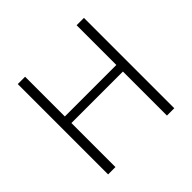

<svg xmlns="http://www.w3.org/2000/svg" viewBox="-175 -894 1073 1073"><g transform="rotate(-45 362.0 -357.0)"><path d="M623 0H565V-348H158V0H100V-714H158V-400H565V-714H623Z"/></g></svg>

Font: RS Noto Sans Light
Style: Regular
Weight: 300
Designer: Monotype Design Team
Foundry: Monotype Imaging Inc.
Version: Version 3.10